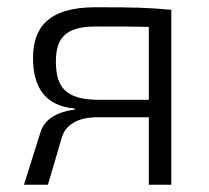

<svg xmlns="http://www.w3.org/2000/svg" viewBox="-20 -509 577 529"><path d="M186 -207C145 -202 103 -185 91 -143L46 0H112L150 -129C160 -165 194 -186 249 -186H390V0H452V-482C389 -488 347 -489 243 -489C112 -489 71 -432 71 -349C71 -269 104 -217 186 -210ZM390 -234H252C161 -234 134 -269 134 -339C134 -401 157 -436 244 -436C304 -436 355 -436 390 -435Z"/></svg>

Font: SnT
Style: Regular
Weight: 300
Designer: Natanael Gama
Version: Version 1.001;PS 001.001;hotconv 1.0.70;makeotf.lib2.5.58329